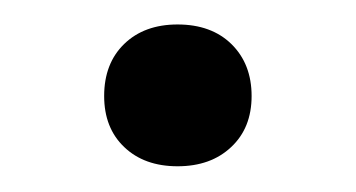

<svg xmlns="http://www.w3.org/2000/svg" viewBox="-20 -126 284 153"><path d="M63 -49.5Q63 -75.5 79 -91Q95 -106.5 121.5 -106.5Q148.5 -106.5 164.5 -90.8Q180.5 -75 180.5 -49.5Q180.5 -24 164.2 -8.8Q148 6.5 121.5 6.5Q95 6.5 79 -8.8Q63 -24 63 -49.5Z"/></svg>

Font: Encode Sans Semi Expanded
Style: Regular
Weight: 400
Width: 6
Designer: Multiple Designers
Foundry: Impallari Type
Version: Version 2.000